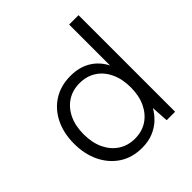

<svg xmlns="http://www.w3.org/2000/svg" viewBox="-196 -860 1012 1012"><g transform="rotate(-45 309.5 -354.0)"><path d="M289 12Q216 12 162.5 -23Q109 -58 79.5 -119Q50 -180 50 -257Q50 -335 79.5 -395.5Q109 -456 163 -490Q217 -524 290 -524Q354 -524 401.5 -496Q449 -468 476 -415V-720H546V0H483L477 -97Q462 -69 436 -44Q410 -19 373.5 -3.5Q337 12 289 12ZM296 -49Q349 -49 388 -74.5Q427 -100 449.5 -146.5Q472 -193 472 -256Q472 -319 449.5 -366Q427 -413 387.5 -438Q348 -463 296 -463Q245 -463 205.5 -438Q166 -413 143.5 -366.5Q121 -320 121 -257Q121 -193 143.5 -146.5Q166 -100 205.5 -74.5Q245 -49 296 -49Z"/></g></svg>

Font: DM Sans 12pt Light
Style: Regular
Weight: 300
Version: Version 4.004;gftools[0.9.30]